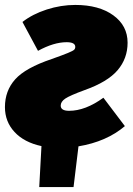

<svg xmlns="http://www.w3.org/2000/svg" viewBox="-37 -577 538 778"><path d="M382 -181 469 -66Q395 -3 281 16L261 181H122L131 15Q61 0 22 -42Q-17 -84 -17 -143Q-17 -209 24.5 -255.5Q66 -302 173 -338Q218 -354 238.5 -362.5Q259 -371 263.5 -375.5Q268 -380 268 -387Q268 -406 233 -406Q181 -406 117 -371L54 -488Q95 -520 152.5 -538.5Q210 -557 268 -557Q364 -557 422 -515Q480 -473 480 -404Q480 -340 439.5 -292.5Q399 -245 306 -212Q246 -190 227.5 -177.5Q209 -165 209 -149Q209 -128 243 -128Q309 -128 382 -181Z"/></svg>

Font: Fira Sans Ultra
Style: Italic
Weight: 950
Italic angle: -8°
Designer: Carrois Corporate & Edenspiekermann AG
Foundry: Carrois Corporate GbR & Edenspiekermann AG
Version: Version 4.203;PS 004.203;hotconv 1.0.88;makeotf.lib2.5.64775